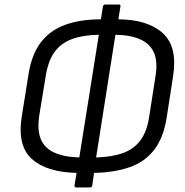

<svg xmlns="http://www.w3.org/2000/svg" viewBox="-20 -750 813 845"><path d="M316 75Q307 75 308 66L317 11Q185 8 120 -50.5Q55 -109 76 -239L106 -426Q120 -512 160.5 -564.5Q201 -617 267.5 -641Q334 -665 424 -665L433 -721Q435 -730 443 -730H503Q512 -730 510 -721L501 -665Q630 -664 696 -604.5Q762 -545 742 -416L713 -229Q699 -143 658.5 -90.5Q618 -38 551.5 -14.5Q485 9 394 11L386 66Q385 75 375 75ZM329 -57 415 -597Q346 -596 298 -578.5Q250 -561 221.5 -523Q193 -485 182 -420L153 -243Q143 -178 159.5 -138Q176 -98 219 -78.5Q262 -59 329 -57ZM403 -57Q472 -59 520 -76Q568 -93 597 -131Q626 -169 636 -233L664 -412Q675 -477 658 -517Q641 -557 598 -576.5Q555 -596 488 -597Z"/></svg>

Font: Sofia Sans Semi Condensed
Style: Italic
Weight: 400
Italic angle: -9°
Designer: Botio Nikoltchev, Ani Petrova
Foundry: lettersoup
Version: Version 4.101